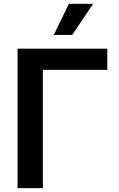

<svg xmlns="http://www.w3.org/2000/svg" viewBox="-20 -981 619 1001"><path d="M203.5 0H71.7V-727.3H539.4V-616.8H203.5ZM356.5 -799H260.3L339.5 -961.3H465.6Z"/></svg>

Font: Linik Sans SemiBold
Style: Regular
Weight: 600
Designer: Fonts by Rasmus Andersson / Changes by Cristiano Sobral with parts from Marc Monis
Foundry: rsms
Version: Version 3.020; ttfautohint (v1.6)